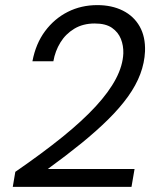

<svg xmlns="http://www.w3.org/2000/svg" viewBox="-20 -732 627 752"><path d="M30 0 40 -59Q146 -132 224.5 -195.5Q303 -259 355 -315.5Q407 -372 434 -423.5Q461 -475 463 -523Q464 -553 453.5 -579.5Q443 -606 418.5 -623Q394 -640 351 -640Q305 -640 271 -619.5Q237 -599 216.5 -565.5Q196 -532 189 -492H107Q120 -561 156.5 -610Q193 -659 245.5 -685.5Q298 -712 361 -712Q418 -712 461 -690.5Q504 -669 527 -628.5Q550 -588 548 -531Q546 -486 529.5 -442Q513 -398 481.5 -354Q450 -310 404 -264.5Q358 -219 299 -171Q240 -123 167 -70H507L495 0Z"/></svg>

Font: DM Sans 16pt
Style: Italic
Weight: 400
Italic angle: -10°
Version: Version 4.004;gftools[0.9.30]